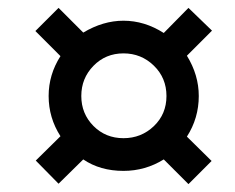

<svg xmlns="http://www.w3.org/2000/svg" viewBox="-20 -594 591 482"><path d="M102.1 -353Q102.1 -406.7 131.8 -453.1L68.8 -516.1L127 -574.2L189 -512.2Q238.8 -542 290 -542Q342.8 -542 391.1 -511.2L453.1 -574.2L512.2 -517.1L449.2 -454.1Q479 -405.8 479 -353Q479 -297.4 449.2 -251L511.2 -189.9L453.1 -131.8L391.1 -193.8Q344.7 -165 290 -165Q231.4 -165 189 -193.8L127 -132.8L69.8 -190.9L131.8 -252Q102.1 -298.3 102.1 -353ZM184.1 -353Q184.1 -308.6 214.6 -277.8Q245.1 -247.1 290 -247.1Q334.5 -247.1 366.2 -277.3Q397.9 -307.6 397.9 -353Q397.9 -398.4 366.2 -429.2Q334.5 -460 290 -460Q245.1 -460 214.6 -428.7Q184.1 -397.5 184.1 -353Z"/></svg>

Font: TypoPRO Open Sans
Style: Italic
Weight: 600
Italic angle: -12°
Foundry: Ascender Corporation
Version: Version 1.10